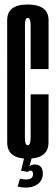

<svg xmlns="http://www.w3.org/2000/svg" viewBox="-20 -700 248 852"><path d="M102.5 4Q195 4 195.2 -67.8Q195.5 -139.5 195.5 -281.5H116Q116 -123 116 -89.2Q116 -55.5 103 -55.5Q90 -55.5 90.5 -89Q91 -122.5 91 -339.5Q91 -556 90.8 -588.2Q90.5 -620.5 103 -620.5Q116 -620.5 116 -587.8Q116 -555 116 -393.5H195.5Q195.5 -540 195.5 -610Q195.5 -680 102.5 -680Q11.5 -680 11.8 -609.8Q12 -539.5 12 -339.5Q12 -140 12 -68Q12 4 102.5 4ZM95.5 132.5Q110 132.5 123.8 128.5Q137.5 124.5 148 116.5Q158.5 108.5 164.2 97Q170 85.5 170 71Q170 49.5 160.8 39.8Q151.5 30 135 30Q122 30 115 34.8Q108 39.5 103.5 45.5L104 63Q106.5 59.5 109.5 58.2Q112.5 57 115.5 57Q120.5 57 123.5 60.5Q126.5 64 126.5 72.5Q126.5 84.5 118.8 90.5Q111 96.5 95 96.5Q88 96.5 80.5 95.2Q73 94 68.5 93L58.5 128Q65.5 129.5 76 131Q86.5 132.5 95.5 132.5ZM104 63 121 0H87.5L73.5 57.5Z"/></svg>

Font: Anybody UltraCondensed
Style: Regular
Weight: 400
Width: 1
Version: Version 1.113;gftools[0.9.25]